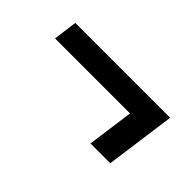

<svg xmlns="http://www.w3.org/2000/svg" viewBox="-31 -575 687 687"><g transform="rotate(45 313.0 -231.0)"><path d="M75 -363.5H555L518.5 -97H418.5L442.5 -273H63Z"/></g></svg>

Font: Merriweather 28pt Black
Style: Italic
Weight: 900
Italic angle: -7.8°
Version: Version 2.101